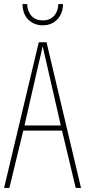

<svg xmlns="http://www.w3.org/2000/svg" viewBox="-20 -972 417 941"><path d="M351 -51 284 -332H94L26 -51H0L170 -765H208L377 -51ZM208 -663Q202 -688 198 -706Q194 -724 189 -746Q185 -724 180.5 -706.5Q176 -689 170 -663L100 -357H278ZM289 -952Q288 -905 260.5 -876.5Q233 -848 189 -848Q149 -848 120.5 -874Q92 -900 90 -952H113Q115 -915 135 -893.5Q155 -872 190 -872Q225 -872 245 -894.5Q265 -917 266 -952Z"/></svg>

Font: Noto Sans Tamil UI ExtraCondensed Thin
Style: Regular
Weight: 100
Width: 2
Designer: Jelle Bosma - Monotype Design Team
Foundry: Monotype Imaging Inc.
Version: Version 2.004; ttfautohint (v1.8.4.7-5d5b)